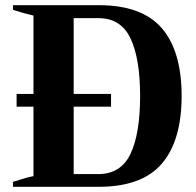

<svg xmlns="http://www.w3.org/2000/svg" viewBox="-20 -720 756 740"><path d="M680 -350Q680 -178 603.5 -89Q527 0 360 0H30V-19Q88 -38 109 -41V-309H44V-358H109V-660Q81 -666 30 -682V-700H361Q527 -700 603.5 -611.5Q680 -523 680 -350ZM520 -350Q520 -494 483 -572Q446 -650 360 -650H264V-358H408V-309H264V-49H358Q446 -49 483 -127Q520 -205 520 -350Z"/></svg>

Font: Trirong Bold
Style: Regular
Weight: 700
Designer: Katatrad Team
Foundry: CadsonDemak
Version: Version 1.000